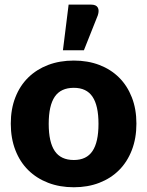

<svg xmlns="http://www.w3.org/2000/svg" viewBox="-20 -782 621 810"><path d="M291.5 -526.5Q350.5 -526.5 399 -508Q447.5 -489.5 482.2 -455Q517 -420.5 536.2 -371.2Q555.5 -322 555.5 -260.5Q555.5 -198.5 536.2 -148.8Q517 -99 482.2 -64.2Q447.5 -29.5 399 -10.8Q350.5 8 291.5 8Q232 8 183.2 -10.8Q134.5 -29.5 99.2 -64.2Q64 -99 44.8 -148.8Q25.5 -198.5 25.5 -260.5Q25.5 -322 44.8 -371.2Q64 -420.5 99.2 -455Q134.5 -489.5 183.2 -508Q232 -526.5 291.5 -526.5ZM291.5 -107Q345 -107 370.2 -144.8Q395.5 -182.5 395.5 -259.5Q395.5 -336.5 370.2 -374Q345 -411.5 291.5 -411.5Q236.5 -411.5 211 -374Q185.5 -336.5 185.5 -259.5Q185.5 -182.5 211 -144.8Q236.5 -107 291.5 -107ZM245.5 -570 269.5 -762.5H364.5Q385.5 -762.5 392.5 -750.2Q399.5 -738 392.5 -717L334 -570Z"/></svg>

Font: Lato ExtraBold
Style: Regular
Weight: 800
Designer: Lukasz Dziedzic with Adam Twardoch and Botio Nikoltchev
Foundry: tyPoland Lukasz Dziedzic
Version: Version 2.015; 2015-08-06; http://www.latofonts.com/